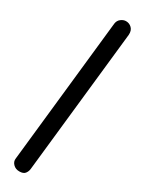

<svg xmlns="http://www.w3.org/2000/svg" viewBox="-385 -1120 1219 1623"><g transform="rotate(30 224.5 -308.0)"><path d="M155.5 467Q118.5 467 94.8 442.5Q71 418 76 386L227 -1015.5Q231 -1048 254.8 -1066.2Q278.5 -1084.5 303.5 -1084.5Q337 -1084.5 360.2 -1061.2Q383.5 -1038 380.5 -996L229.5 402Q226.5 426.5 211 446.8Q195.5 467 155.5 467Z"/></g></svg>

Font: Edu SA Hand Cursive
Style: Regular
Weight: 400
Designer: Tina and Corey Anderson, Eben Sorkin, Mirko Velimirovic
Foundry: Google for Education
Version: Version 2.000